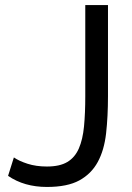

<svg xmlns="http://www.w3.org/2000/svg" viewBox="-20 -730 525 761"><path d="M35 -106Q55 -92 89 -81Q123 -70 166 -70Q217 -70 247 -88Q277 -106 292.5 -141.5Q308 -177 313 -229Q318 -281 318 -349V-710H408V-349Q408 -268 400.5 -201.5Q393 -135 367.5 -88Q342 -41 294.5 -15Q247 11 166 11Q76 11 12 -33Z"/></svg>

Font: Raleway Medium Alt1
Style: Regular
Weight: 500
Designer: Matt McInerney, Pablo Impallari, Rodrigo Fuenzalida
Foundry: Matt McInerney, Pablo Impallari, Rodrigo Fuenzalida
Version: Version 3.000g; ttfautohint (v1.5) -l 8 -r 28 -G 28 -x 14 -D